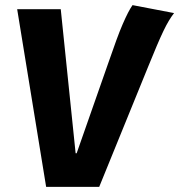

<svg xmlns="http://www.w3.org/2000/svg" viewBox="-20 -729 699 749"><path d="M275 -131H279L402 -482Q420 -534 433.5 -571Q447 -608 458.5 -634.5Q470 -661 479 -678.5Q488 -696 497 -709L659 -678Q649 -665 639 -648.5Q629 -632 617.5 -608Q606 -584 591.5 -550Q577 -516 558 -469L367 0H160L47 -693H217Z"/></svg>

Font: Szlgxwxxxixliatcpuztgldltzi
Style: Regular
Weight: 700
Italic angle: -8°
Designer: Carrois Corporate & Edenspiekermann
Foundry: Carrois Corporate GbR & Edenspiekermann AG
Version: Version 2.001